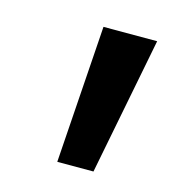

<svg xmlns="http://www.w3.org/2000/svg" viewBox="-58 -830 350 388"><g transform="rotate(15 117.0 -636.0)"><path d="M113.8 -779.8H226.1L169.9 -492.2H94.2Z"/></g></svg>

Font: Cooper Hewitt
Style: Medium Italic
Weight: 708
Designer: Village Type and Design LLC
Foundry: Cooper Hewitt Smithsonian Design Museum
Version: 1.000